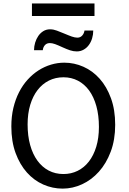

<svg xmlns="http://www.w3.org/2000/svg" viewBox="-20 -1092 753 1124"><path d="M654.3 -361.3Q654.3 -273.4 628.2 -204.1Q602.1 -134.8 558.8 -86.7Q515.6 -38.6 460.4 -13.2Q405.3 12.2 346.7 12.2Q287.6 12.2 233.4 -11.7Q179.2 -35.6 137.7 -82Q96.2 -128.4 71.3 -196Q46.4 -263.7 46.4 -351.6Q46.4 -410.2 58.3 -460.4Q70.3 -510.7 91.6 -552.2Q112.8 -593.8 142.1 -626Q171.4 -658.2 205.8 -680.2Q240.2 -702.1 278.6 -713.6Q316.9 -725.1 356.4 -725.1Q414.6 -725.1 468.5 -701.2Q522.5 -677.2 563.7 -630.9Q605 -584.5 629.6 -516.8Q654.3 -449.2 654.3 -361.3ZM559.1 -349.1Q559.1 -416.5 544.2 -470.5Q529.3 -524.4 502 -562Q474.6 -599.6 436.3 -619.6Q397.9 -639.6 351.6 -639.6Q305.2 -639.6 266.6 -620.4Q228 -601.1 200.2 -565.2Q172.4 -529.3 157 -478.3Q141.6 -427.2 141.6 -363.8Q141.6 -296.9 156.5 -243.2Q171.4 -189.5 199 -151.6Q226.6 -113.8 265.1 -93.5Q303.7 -73.2 351.6 -73.2Q396.5 -73.2 434.6 -92Q472.7 -110.8 500.2 -146.2Q527.8 -181.6 543.5 -232.9Q559.1 -284.2 559.1 -349.1ZM179.2 -798.3Q179.2 -820.8 185.8 -842.5Q192.4 -864.3 204.3 -881.6Q216.3 -898.9 233.6 -909.7Q251 -920.4 272.9 -920.4Q283.2 -920.4 293 -918.5Q302.7 -916.5 312.7 -912.8Q322.8 -909.2 333.7 -904.5Q344.7 -899.9 357.4 -895Q370.6 -889.6 381.1 -885.3Q391.6 -880.9 400.6 -877.9Q409.7 -875 417.5 -873.3Q425.3 -871.6 433.1 -871.6Q450.2 -871.6 461.2 -883.8Q472.2 -896 474.6 -913.1H525.9Q525.9 -889.6 519.3 -867.7Q512.7 -845.7 500.2 -828.6Q487.8 -811.5 469.7 -801.3Q451.7 -791 429.2 -791Q409.7 -791 389.9 -797.6Q370.1 -804.2 347.7 -814.5Q319.3 -827.6 302.5 -833.7Q285.6 -839.8 272 -839.8Q253.9 -839.8 243.2 -828.1Q232.4 -816.4 230.5 -798.3ZM167 -1071.8H533.2V-998.5H167Z"/></svg>

Font: Andika APac
Style: Regular
Weight: 400
Designer: Victor Gaultney, Annie Olsen, Julie Remington, Don Collingsworth, Eric Hays, Becca Hirsbrunner
Foundry: SIL International
Version: Version 5.000